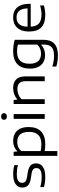

<svg xmlns="http://www.w3.org/2000/svg" viewBox="1140 -1940 1031 3350"><g transform="rotate(-90 1655.0 -265.5)"><path d="M66 -14V-78Q111.5 -65 154.5 -59.2Q197.5 -53.5 244 -53.5Q325 -53.5 361 -76.8Q397 -100 397 -145Q397 -169 388.5 -185Q380 -201 359.5 -211.8Q339 -222.5 303 -229L211 -244Q129.5 -257.5 93.2 -294Q57 -330.5 57 -392Q57 -465 116.5 -508Q176 -551 297.5 -551Q377 -551 448 -531V-467Q376 -487.5 298 -487.5Q212 -487.5 175.5 -463Q139 -438.5 139 -395Q139 -362 159.2 -341Q179.5 -320 230 -311L322 -296Q404 -282.5 441.5 -248.2Q479 -214 479 -150.5Q479 -75 419.5 -32.8Q360 9.5 243 9.5Q143 9.5 66 -14Z M610 -542.5H681L687 -479H692Q723.5 -513 769.2 -532Q815 -551 869 -551Q940.5 -551 995 -523.2Q1049.5 -495.5 1081.2 -435.2Q1113 -375 1113 -282Q1113 -138 1036.5 -64.2Q960 9.5 812 9.5Q760 9.5 694 -0.5V220H610ZM1028 -275Q1028 -480 851 -480Q805 -480 764.5 -462.5Q724 -445 694 -407.5V-72Q717.5 -65.5 747.8 -62Q778 -58.5 809 -58.5Q920.5 -58.5 974.2 -111.5Q1028 -164.5 1028 -275Z M1255 0V-542.5H1339V0ZM1239 -710.5Q1239 -734.5 1254 -747.8Q1269 -761 1297 -761Q1325 -761 1340 -747.8Q1355 -734.5 1355 -710.5Q1355 -686.5 1340 -673.5Q1325 -660.5 1297 -660.5Q1269 -660.5 1254 -673.5Q1239 -686.5 1239 -710.5Z M1515 -542.5H1585L1591 -480.5H1596.5Q1636 -514.5 1687 -532.8Q1738 -551 1793.5 -551Q1889 -551 1942.8 -499.5Q1996.5 -448 1996.5 -338.5V0H1912.5V-336Q1912.5 -411 1877.8 -444.2Q1843 -477.5 1776 -477.5Q1728.5 -477.5 1681 -459.5Q1633.5 -441.5 1599 -404.5V0H1515Z M2169 202V132.5Q2266 162.5 2353.5 162.5Q2423.5 162.5 2466.8 144.8Q2510 127 2530.8 87.5Q2551.5 48 2551.5 -17.5V-62H2547Q2514.5 -29.5 2469 -11.8Q2423.5 6 2369 6Q2300.5 6 2247.2 -22.2Q2194 -50.5 2163.2 -110.2Q2132.5 -170 2132.5 -260Q2132.5 -403.5 2209.8 -477.2Q2287 -551 2438 -551Q2542.5 -551 2635.5 -523.5V-31Q2635.5 61 2605 118.5Q2574.5 176 2513.2 203Q2452 230 2357 230Q2312 230 2262.2 223Q2212.5 216 2169 202ZM2551.5 -131.5V-468.5Q2498 -483 2430 -483Q2324 -483 2270.8 -430Q2217.5 -377 2217.5 -267.5Q2217.5 -160.5 2264.2 -112.5Q2311 -64.5 2392 -64.5Q2437.5 -64.5 2479.2 -81Q2521 -97.5 2551.5 -131.5Z M3263 -244.5H2864.5Q2868 -145.5 2920.5 -100.8Q2973 -56 3079 -56Q3147 -56 3234 -80V-14.5Q3148 9.5 3068 9.5Q2925.5 9.5 2852.5 -59.2Q2779.5 -128 2779.5 -271Q2779.5 -361.5 2808.8 -424.2Q2838 -487 2893.2 -519Q2948.5 -551 3026 -551Q3140.5 -551 3201.8 -478.5Q3263 -406 3263 -268.5ZM2864 -299.5H3183Q3180.5 -398 3141 -445Q3101.5 -492 3025 -492Q2948 -492 2907.2 -444.8Q2866.5 -397.5 2864 -299.5Z"/></g></svg>

Font: Encode Sans Expanded
Style: Regular
Weight: 400
Width: 7
Designer: Multiple Designers
Foundry: Impallari Type
Version: Version 2.000